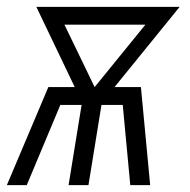

<svg xmlns="http://www.w3.org/2000/svg" viewBox="-35 -540 555 560"><path d="M-15 0 106 -286H183L71 -520H489L299 -286H376L403 0H345L323 -234H261L223 0H165L203 -234H141L43 0ZM241 -286 389 -468H153Z"/></svg>

Font: Iosevka Light
Style: Italic
Weight: 300
Italic angle: -9°
Monospace: yes
Designer: Belleve Invis
Foundry: Belleve Invis
Version: Version 32.5.0; ttfautohint (v1.8.4)